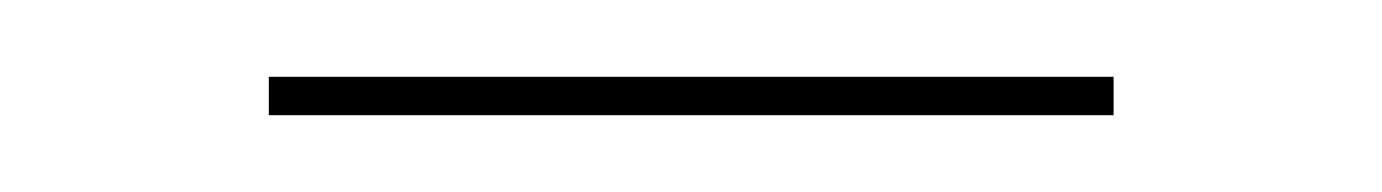

<svg xmlns="http://www.w3.org/2000/svg" viewBox="-20 -319 360 50"><path d="M50 -299H270V-289H50Z"/></svg>

Font: Lato Hairline
Style: Regular
Weight: 250
Designer: Lukasz Dziedzic
Foundry: Lukasz Dziedzic
Version: Version 1.104; Western+Polish opensource